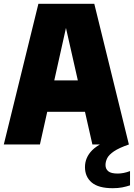

<svg xmlns="http://www.w3.org/2000/svg" viewBox="-24 -760 704 1010"><path d="M-4 0 178 -740H472L654 0H462L423 -172H224.5L186 0ZM261.5 -337H385.5L323 -613ZM569 230Q494 230 458.5 200Q423 170 423 119Q423 68.5 461 30.2Q499 -8 598 -43L654 0Q602 18 575.5 36Q549 54 540 72Q531 90 531 108Q531 129 545.8 141Q560.5 153 595 153Q625.5 153 660 140V215Q640.5 221.5 618.8 225.8Q597 230 569 230Z"/></svg>

Font: Encode Sans Cnd Black
Style: Regular
Weight: 900
Width: 3
Designer: Multiple Designers
Foundry: Impallari Type
Version: Version 3.002; ttfautohint (v1.8.3) -l 8 -r 50 -G 200 -x 14 